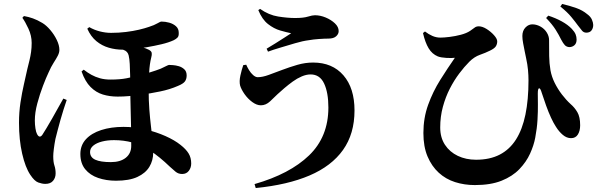

<svg xmlns="http://www.w3.org/2000/svg" viewBox="-20 -870 3040 970"><path d="M566 43Q517 43 476 29Q435 15 410.5 -15Q386 -45 386 -92Q386 -136 414 -166.5Q442 -197 491.5 -213Q541 -229 604 -229Q661 -229 715.5 -216Q770 -203 816 -182.5Q862 -162 892 -138Q920 -116 933 -94.5Q946 -73 946 -44Q946 -23 934 -7Q922 9 900 9Q881 9 867 -2.5Q853 -14 839 -27Q785 -79 739 -108.5Q693 -138 649 -150Q605 -162 556 -162Q523 -162 495.5 -155Q468 -148 451.5 -134.5Q435 -121 435 -102Q435 -75 461.5 -63Q488 -51 540 -51Q588 -51 615.5 -73Q643 -95 643 -133Q643 -187 642 -233.5Q641 -280 640 -318Q639 -356 638.5 -386Q638 -416 638 -436Q638 -460 637.5 -489.5Q637 -519 635.5 -546.5Q634 -574 630 -590Q625 -611 604 -618Q583 -625 569 -629L610 -647Q630 -645 652.5 -641Q675 -637 696.5 -631.5Q718 -626 731 -619Q745 -612 746.5 -602.5Q748 -593 744 -579Q736 -548 733.5 -503.5Q731 -459 731 -419Q731 -362 734.5 -316.5Q738 -271 742.5 -233.5Q747 -196 750.5 -163Q754 -130 754 -99Q754 -59 734.5 -27Q715 5 674 24Q633 43 566 43ZM209 59Q193 59 173.5 52Q154 45 133 13Q108 -24 92 -93.5Q76 -163 76 -250Q76 -303 83.5 -352.5Q91 -402 101 -445Q111 -488 118 -521Q124 -545 129 -565.5Q134 -586 137 -607.5Q140 -629 140 -653Q140 -690 123.5 -725.5Q107 -761 93 -780L101 -789Q124 -785 146.5 -777Q169 -769 194 -754Q214 -742 234 -718.5Q254 -695 267 -668Q280 -641 280 -618Q280 -604 272 -588.5Q264 -573 251 -553Q238 -533 225 -503Q213 -478 197 -436Q181 -394 168.5 -347.5Q156 -301 156 -261Q156 -241 159 -221.5Q162 -202 167 -193Q173 -181 180 -180Q187 -179 194 -189Q201 -200 214.5 -222Q228 -244 243.5 -271.5Q259 -299 274 -326Q289 -353 300 -372L317 -365Q309 -342 301 -316.5Q293 -291 285.5 -264.5Q278 -238 271.5 -213Q265 -188 260 -168Q255 -142 252 -118Q249 -94 249 -81Q249 -51 255 -33.5Q261 -16 261 6Q261 28 248 43.5Q235 59 209 59ZM574 -382Q534 -382 499.5 -392.5Q465 -403 437.5 -430.5Q410 -458 392 -509L403 -518Q422 -503 442 -492Q462 -481 485.5 -474.5Q509 -468 538 -468Q586 -468 619 -474.5Q652 -481 682 -489Q710 -496 739.5 -505Q769 -514 792 -523Q809 -531 820 -536.5Q831 -542 834 -542Q839 -542 853.5 -541Q868 -540 883.5 -535.5Q899 -531 911 -520Q923 -509 923 -489Q923 -471 914.5 -459Q906 -447 879 -436Q838 -418 789 -408Q740 -398 692 -391Q659 -387 631 -384.5Q603 -382 574 -382ZM600 -619Q564 -619 529.5 -629Q495 -639 467 -662Q439 -685 421 -725L431 -733Q455 -719 484 -711.5Q513 -704 541 -704Q580 -704 616.5 -708.5Q653 -713 682.5 -720Q712 -727 732 -734Q760 -743 775 -752Q790 -761 796 -761Q815 -761 835 -755.5Q855 -750 869 -737.5Q883 -725 883 -705Q884 -688 877 -680.5Q870 -673 858 -667Q832 -655 796 -646.5Q760 -638 722 -631.5Q684 -625 651.5 -622Q619 -619 600 -619Z M1266 60Q1444 9 1541.5 -85Q1639 -179 1639 -327Q1639 -402 1617.5 -448Q1596 -494 1549 -494Q1528 -494 1504.5 -484Q1481 -474 1459 -458Q1437 -442 1417 -425Q1397 -408 1382 -394Q1366 -378 1344.5 -358Q1323 -338 1298 -338Q1277 -338 1254.5 -354.5Q1232 -371 1215.5 -394.5Q1199 -418 1193 -438Q1188 -459 1194.5 -488.5Q1201 -518 1209 -541L1224 -543Q1229 -531 1238 -516Q1247 -501 1259 -490.5Q1271 -480 1282 -480Q1306 -480 1337.5 -491.5Q1369 -503 1406 -517Q1443 -531 1482.5 -542.5Q1522 -554 1562 -554Q1659 -554 1715 -489.5Q1771 -425 1771 -312Q1771 -194 1713 -112.5Q1655 -31 1544 16.5Q1433 64 1272 80ZM1327 -624Q1347 -636 1370.5 -650.5Q1394 -665 1415.5 -679Q1437 -693 1451 -702Q1427 -707 1395.5 -716Q1364 -725 1334 -748.5Q1304 -772 1285 -819L1294 -825Q1338 -794 1385.5 -786.5Q1433 -779 1471 -779Q1513 -779 1535.5 -786Q1558 -793 1571 -793Q1598 -793 1625.5 -781.5Q1653 -770 1672 -752Q1691 -734 1691 -713Q1691 -698 1678 -686.5Q1665 -675 1639 -675Q1621 -675 1592 -673Q1563 -671 1541 -667Q1509 -663 1470.5 -651.5Q1432 -640 1395 -629Q1358 -618 1334 -609Z M2856 -632Q2842 -633 2833.5 -642Q2825 -651 2815 -670Q2804 -693 2787 -720Q2770 -747 2739 -779L2750 -791Q2787 -779 2818 -762Q2849 -745 2869 -724Q2883 -709 2888 -696.5Q2893 -684 2893 -670Q2893 -651 2882 -641.5Q2871 -632 2856 -632ZM2379 65Q2326 65 2279 50Q2232 35 2196.5 2.5Q2161 -30 2140 -79.5Q2119 -129 2119 -198Q2119 -274 2143 -340.5Q2167 -407 2204 -466Q2241 -525 2278 -578Q2262 -576 2235 -577.5Q2208 -579 2192 -585Q2163 -597 2145.5 -626Q2128 -655 2117 -703L2127 -711Q2145 -697 2164.5 -688.5Q2184 -680 2205 -680Q2223 -680 2251.5 -683.5Q2280 -687 2308.5 -694.5Q2337 -702 2355 -714Q2370 -724 2378 -730.5Q2386 -737 2399 -737Q2417 -737 2438.5 -723.5Q2460 -710 2476 -692Q2492 -674 2492 -661Q2492 -647 2485 -636Q2478 -625 2455 -614Q2433 -603 2404.5 -593Q2376 -583 2351 -558Q2326 -533 2300 -498.5Q2274 -464 2252.5 -422Q2231 -380 2217.5 -330.5Q2204 -281 2204 -226Q2204 -175 2228 -138.5Q2252 -102 2293 -82.5Q2334 -63 2385 -63Q2455 -63 2505 -89Q2555 -115 2587 -165.5Q2619 -216 2634.5 -291Q2650 -366 2650 -464Q2650 -489 2647.5 -516.5Q2645 -544 2638 -576Q2635 -590 2631 -610Q2627 -630 2623 -651Q2619 -672 2619 -688Q2619 -715 2635 -731.5Q2651 -748 2672 -747Q2693 -746 2712 -735Q2731 -724 2742.5 -705.5Q2754 -687 2754 -667Q2754 -624 2754.5 -587Q2755 -550 2761 -515Q2767 -482 2782.5 -451Q2798 -420 2819 -392.5Q2840 -365 2863 -344Q2883 -327 2897 -303Q2911 -279 2911 -237Q2911 -209 2899.5 -190.5Q2888 -172 2865 -172Q2843 -172 2823.5 -188.5Q2804 -205 2789 -229Q2777 -247 2764 -275Q2751 -303 2739 -336.5Q2727 -370 2717 -401Q2710 -425 2703.5 -424Q2697 -423 2697 -397Q2697 -378 2697.5 -343.5Q2698 -309 2695.5 -265Q2693 -221 2684 -174Q2677 -136 2658 -94Q2639 -52 2604 -15.5Q2569 21 2514 43Q2459 65 2379 65ZM2942 -705Q2929 -705 2920.5 -715Q2912 -725 2900 -741Q2887 -759 2866.5 -784Q2846 -809 2811 -837L2820 -850Q2862 -840 2892.5 -829Q2923 -818 2946 -799Q2964 -786 2970.5 -770.5Q2977 -755 2977 -744Q2977 -728 2968.5 -716.5Q2960 -705 2942 -705Z"/></svg>

Font: Noto Serif JP ExtraLight ExtraBold
Style: Regular
Weight: 800
Version: Version 2.003-H1;hotconv 1.1.1;makeotfexe 2.6.0